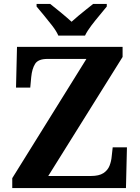

<svg xmlns="http://www.w3.org/2000/svg" viewBox="-20 -951 706 971"><path d="M42 0V-50L417 -653H220Q173 -653 157.5 -628Q142 -603 138 -562L133 -508H61L66 -714H600V-663L224 -61H440Q481 -61 503 -75.5Q525 -90 534 -113Q543 -136 545 -161L550 -206H622L617 0ZM275 -771Q265 -794 244.5 -820.5Q224 -847 202.5 -873Q181 -899 165 -918V-931H234Q255 -915 287.5 -888Q320 -861 342 -841Q357 -855 377 -871.5Q397 -888 417 -904Q437 -920 451 -931H520V-918Q505 -899 483 -873Q461 -847 441 -820.5Q421 -794 410 -771Z"/></svg>

Font: Noto Serif Khojki
Style: Bold
Weight: 700
Version: Version 2.003